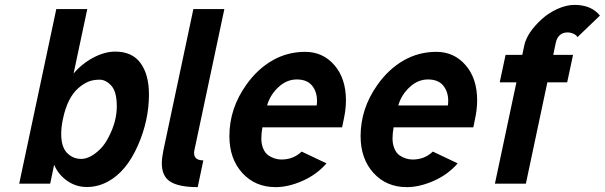

<svg xmlns="http://www.w3.org/2000/svg" viewBox="-20 -747 2460 781"><path d="M184.1 0H58.1L209 -710H335L279.3 -447.8Q313 -487.8 359.4 -512.5Q405.8 -537.1 448.2 -537.1Q518.1 -537.1 552 -490Q585.9 -442.9 585.9 -362.8Q585.9 -256.8 540.5 -154.3Q493.7 -48.3 418 -7.8Q377.4 13.7 333.3 13.7Q289.1 13.7 253.2 -11.5Q217.3 -36.6 200.2 -76.7ZM422.9 -191.4Q455.1 -253.9 455.1 -314Q455.1 -374 432.9 -398.4Q410.6 -422.9 385 -422.9Q359.4 -422.9 339.6 -414.8Q319.8 -406.7 299.8 -389.6Q254.4 -351.1 235.8 -262.2Q229 -230 229 -202.1Q229 -149.4 252.7 -125Q276.4 -100.6 310.1 -100.6Q346.7 -100.6 387.2 -140.1Q406.7 -159.2 422.9 -191.4Z M771 -137.2Q769.5 -130.9 769.5 -124.5Q769.5 -94.7 807.1 -94.7L784.2 14.2Q709 14.2 673.6 -7.6Q638.2 -29.3 638.2 -83Q638.2 -103 644.5 -134.8L766.6 -710H892.6Z M1066.4 -317.9H1268.1Q1269.5 -327.6 1269.5 -336.4Q1269.5 -374.5 1249 -399.2Q1228.5 -423.8 1187.3 -423.8Q1146 -423.8 1112.3 -392.3Q1078.6 -360.8 1066.4 -317.9ZM1125 -98.1Q1173.3 -98.1 1207 -130.4L1308.1 -82.5Q1268.1 -36.6 1210.4 -11.2Q1152.8 14.2 1101.1 14.2Q1018.1 14.2 965.6 -43.5Q913.1 -101.1 913.1 -193.4Q913.1 -305.7 981.9 -402.3Q1026.9 -465.8 1087.9 -501Q1148.9 -536.1 1221.2 -536.1Q1293.5 -536.1 1340.3 -481.9Q1387.2 -427.7 1387.2 -338.9Q1387.2 -302.7 1378.4 -262.2L1371.6 -229H1047.4Q1043 -205.6 1043 -183.1Q1043 -160.6 1051 -141.8Q1059.1 -123 1072.8 -114.3Q1097.2 -98.1 1125 -98.1Z M1600.1 -317.9H1801.8Q1803.2 -327.6 1803.2 -336.4Q1803.2 -374.5 1782.7 -399.2Q1762.2 -423.8 1720.9 -423.8Q1679.7 -423.8 1646 -392.3Q1612.3 -360.8 1600.1 -317.9ZM1658.7 -98.1Q1707 -98.1 1740.7 -130.4L1841.8 -82.5Q1801.8 -36.6 1744.1 -11.2Q1686.5 14.2 1634.8 14.2Q1551.8 14.2 1499.3 -43.5Q1446.8 -101.1 1446.8 -193.4Q1446.8 -305.7 1515.6 -402.3Q1560.5 -465.8 1621.6 -501Q1682.6 -536.1 1754.9 -536.1Q1827.1 -536.1 1874 -481.9Q1920.9 -427.7 1920.9 -338.9Q1920.9 -302.7 1912.1 -262.2L1905.3 -229H1581.1Q1576.7 -205.6 1576.7 -183.1Q1576.7 -160.6 1584.7 -141.8Q1592.8 -123 1606.4 -114.3Q1630.9 -98.1 1658.7 -98.1Z M2206.5 -412.1 2119.1 0H1993.2L2080.6 -412.1H2012.7L2036.6 -523.9H2104.5L2112.8 -563Q2124 -614.7 2184.1 -669.4Q2211.4 -694.3 2247.6 -710.7Q2283.7 -727.1 2316.9 -727.1Q2385.3 -727.1 2420.4 -683.6L2329.1 -596.2Q2323.2 -605.5 2311.3 -610.4Q2299.3 -615.2 2290 -615.2Q2250 -615.2 2240.7 -572.8L2230.5 -523.9H2311L2287.1 -412.1Z"/></svg>

Font: Tuffy
Style: BoldItalic
Weight: 700
Italic angle: -12°
Designer: Thatcher Ulrich, Karoly Barta, Michael Everson
Version: Version 001.271